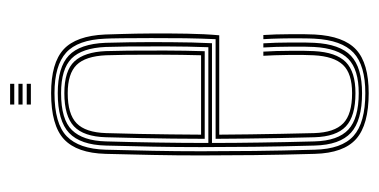

<svg xmlns="http://www.w3.org/2000/svg" viewBox="-200 -524 731 370"><g transform="rotate(-90 165.0 -339.5)"><path d="M170 6Q109 6 81.8 -18.1Q54.5 -42.2 53 -98Q51.2 -161.2 50.6 -215.1Q50 -269 50 -317Q50 -365 50.9 -410.1Q51.8 -455.2 53 -501Q54.5 -556.2 81.1 -581.1Q107.8 -606 170 -606Q228.2 -606 254.4 -581.9Q280.5 -557.8 283 -502Q283.2 -493.5 284 -469Q284.8 -444.5 285 -411.5Q285.2 -378.5 284.6 -344.2Q284 -310 281.5 -282H90Q90.2 -251.8 90.6 -222.4Q91 -193 91.6 -162.6Q92.2 -132.2 93 -99Q94.2 -60.2 111.8 -43.1Q129.2 -26 170 -26Q207.8 -26 224.4 -43.5Q241 -61 243 -100Q244 -119 243.6 -148.6Q243.2 -178.2 242 -197H250Q251.5 -173.2 251.6 -144Q251.8 -114.8 251 -99.5Q248.8 -56.8 229.9 -38.1Q211 -19.5 170 -19.5Q125.5 -19.5 105.9 -38Q86.2 -56.5 85 -98.8Q84 -137 83.4 -168.9Q82.8 -200.8 82.5 -230Q82.2 -259.2 82 -289H274Q275.2 -314.5 275.8 -347.6Q276.2 -380.8 276.1 -413Q276 -445.2 275.8 -469.5Q275.5 -493.8 275 -501.8Q272.8 -554.8 248 -577.1Q223.2 -599.5 170 -599.5Q111.2 -599.5 86.9 -575.9Q62.5 -552.2 61 -500.8Q59.8 -455 58.9 -409.8Q58 -364.5 58 -316.6Q58 -268.8 58.6 -215Q59.2 -161.2 61 -98.2Q62.2 -46 87.6 -23.2Q113 -0.5 170 -0.5Q223.5 -0.5 247.9 -23.2Q272.2 -46 275 -98.5Q275.5 -107.2 275.6 -124.9Q275.8 -142.5 275.4 -162.2Q275 -182 274 -197H282Q283.5 -174.8 283.6 -144.2Q283.8 -113.8 283 -98Q280 -42.2 253.8 -18.1Q227.5 6 170 6ZM170 -6.8Q117.2 -6.8 93.8 -28.1Q70.2 -49.5 69 -98.5Q67.2 -162 66.6 -215.9Q66 -269.8 66 -317.4Q66 -365 66.9 -409.9Q67.8 -454.8 69 -500.5Q70.2 -549.5 93.4 -571.4Q116.5 -593.2 170 -593.2Q220 -593.2 242.5 -571.9Q265 -550.5 267 -501.2Q267.5 -490.8 268 -455.5Q268.5 -420.2 268.2 -376.5Q268 -332.8 266.2 -296H74Q74 -253.2 74.8 -203.2Q75.5 -153.2 77 -98.8Q78.2 -53 99.9 -33.1Q121.5 -13.2 170 -13.2Q215.2 -13.2 235.9 -33.2Q256.5 -53.2 259 -99.2Q259.8 -112.8 259.6 -143.2Q259.5 -173.8 258 -197H266Q267.5 -174.5 267.6 -143.6Q267.8 -112.8 267 -98.8Q264.5 -49.5 241.9 -28.1Q219.2 -6.8 170 -6.8ZM74 -303H258.5Q260 -342.8 260.1 -384.4Q260.2 -426 259.9 -458.1Q259.5 -490.2 259 -501Q257 -546.5 236.8 -566.6Q216.5 -586.8 170 -586.8Q119.2 -586.8 98.8 -565.8Q78.2 -544.8 77 -500.2Q75.5 -449.8 74.8 -400.8Q74 -351.8 74 -303ZM82 -310Q82 -342.5 82.4 -372.5Q82.8 -402.5 83.4 -433.6Q84 -464.8 85 -500.2Q86.2 -543.2 106 -561.9Q125.8 -580.5 170 -580.5Q213.2 -580.5 231.2 -561.1Q249.2 -541.8 251 -500.8Q251.5 -488.5 251.9 -457.2Q252.2 -426 252.1 -386.6Q252 -347.2 250.8 -310ZM90 -317H243Q244 -354.8 244.1 -392.6Q244.2 -430.5 243.9 -459.8Q243.5 -489 243 -500.2Q241.2 -539.8 224.4 -556.9Q207.5 -574 170 -574Q129.5 -574 111.9 -556.8Q94.2 -539.5 93 -500Q92 -466 91.4 -435.4Q90.8 -404.8 90.5 -375.8Q90.2 -346.8 90 -317ZM148 -677V-685H188V-677ZM148 -645V-653H188V-645ZM148 -661V-669H188V-661Z"/></g></svg>

Font: Big Shoulders Inline Text Thin Thin
Style: Regular
Weight: 250
Version: Version 2.002